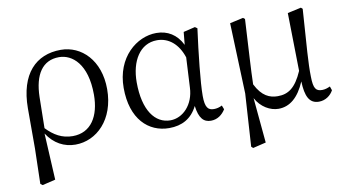

<svg xmlns="http://www.w3.org/2000/svg" viewBox="-73 -703 1960 1085"><g transform="rotate(-10 907.0 -160.5)"><path d="M161 -286C164 -415 213 -489 308 -489C383 -489 466 -423 466 -246C466 -123 413 -36 308 -36C247 -36 201 -63 158 -108ZM85 -4 80 198 92 207 167 189 153 -78C193 -16 251 14 315 14C436 14 545 -89 545 -264C545 -430 443 -528 325 -528C182 -528 86 -432 85 -235Z M1007 -191C1003 -93 938 -28 867 -28C780 -28 716 -110 716 -273C716 -393 771 -487 870 -487C936 -487 990 -443 1016 -363ZM1167 -60C1152 -52 1136 -48 1120 -48C1087 -48 1070 -65 1070 -132C1070 -209 1088 -373 1107 -514L1094 -523L1027 -507L1020 -434C989 -497 937 -528 873 -528C761 -528 638 -430 638 -254C638 -75 734 14 853 14C926 14 982 -16 1016 -84C1025 -12 1051 14 1092 14C1130 14 1158 -8 1176 -37Z M1787 -60C1772 -53 1757 -48 1741 -48C1705 -48 1692 -65 1691 -133C1689 -212 1697 -297 1712 -519L1703 -527L1625 -510L1631 -177C1591 -85 1548 -57 1488 -57C1442 -57 1398 -75 1362 -147C1364 -234 1371 -331 1381 -519L1371 -527L1294 -510L1309 -104L1290 198L1300 207L1375 189L1351 -70C1380 -15 1433 14 1480 14C1545 14 1596 -29 1633 -116C1636 -30 1657 14 1712 14C1750 14 1780 -9 1795 -37Z"/></g></svg>

Font: Source Han Serif K
Style: Regular
Weight: 400
Designer: Ryoko NISHIZUKA 西塚涼子 (kana & ideographs); Frank Grießhammer (Latin, Greek & Cyrillic); Wenlong ZHANG 张文龙 (bopomofo); San
Foundry: Adobe Systems Incorporated
Version: Version 1.001;PS 1.001;hotconv 16.6.54;makeotf.lib2.5.65590